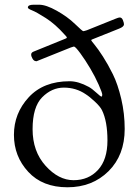

<svg xmlns="http://www.w3.org/2000/svg" viewBox="-20 -775 587 813"><path d="M99.5 -47.5C139.8 -3.8 195.2 18 265.5 18C335.8 18 393.8 -4.7 439.5 -50C485.2 -95.3 508 -155 508 -229C508 -272.3 503.2 -314.7 493.5 -356C483.8 -397.3 472 -432.2 458 -460.5C444 -488.8 430 -513.8 416 -535.5C402 -557.2 390.2 -573.8 380.5 -585.5C370.8 -597.2 366 -603.7 366 -605C366 -606.3 370.7 -608.7 380 -612L485 -654C498.3 -659.3 505 -665.3 505 -672C505 -676 503.5 -681.8 500.5 -689.5C497.5 -697.2 493 -701 487 -701C483.7 -701 478 -699.3 470 -696L348 -647C340 -644.3 334.8 -643 332.5 -643C330.2 -643 318.5 -653.2 297.5 -673.5C276.5 -693.8 250.8 -712.5 220.5 -729.5C190.2 -746.5 165.3 -755 146 -755H122C106 -755 98 -751 98 -743C98 -739.7 104 -735.7 116 -731C128 -726.3 147.3 -715.5 174 -698.5C200.7 -681.5 227.3 -658 254 -628C260 -622 263 -618 263 -616C263 -614 260 -612 254 -610L121 -556C115 -553.3 112 -549.3 112 -544C112 -538.7 114 -532.7 118 -526C122 -519.3 127 -516 133 -516H136L138 -517L280 -574C288 -576.7 292.3 -578 293 -578C297 -578 306 -568.5 320 -549.5C334 -530.5 348 -509.2 362 -485.5C376 -461.8 388 -438.7 398 -416C408 -393.3 413 -379.3 413 -374C413 -368.7 411.8 -366 409.5 -366C407.2 -366 399.8 -371.7 387.5 -383C375.2 -394.3 364.7 -402.3 356 -407C326.7 -423 299.7 -431 275 -431C201 -431 143.2 -408.3 101.5 -363C59.8 -317.7 39 -264.7 39 -204C39 -143.3 59.2 -91.2 99.5 -47.5ZM158.5 -363C185.5 -390.3 216.2 -404 250.5 -404C284.8 -404 315.7 -394.7 343 -376C353.7 -369.3 366.7 -358.8 382 -344.5C397.3 -330.2 407.3 -318 412 -308C427.3 -276.7 435 -234 435 -180C435 -126 421.7 -84.5 395 -55.5C368.3 -26.5 333.8 -12 291.5 -12C249.2 -12 209.7 -32.3 173 -73C136.3 -113.7 118 -165.3 118 -228C118 -290.7 131.5 -335.7 158.5 -363Z"/></svg>

Font: Sorts Mill Goudy
Style: Regular
Weight: 400
Version: Version 003.101